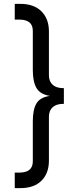

<svg xmlns="http://www.w3.org/2000/svg" viewBox="-20 -823 408 989"><path d="M306 -369H309V-288H306Q270 -288 251 -270.5Q232 -253 232 -221V4Q232 70 193.5 108Q155 146 85 146H56V66H80Q149 66 149 8V-198Q149 -259 168 -290.5Q187 -322 237 -329Q187 -337 168 -369.5Q149 -402 149 -463V-664Q149 -722 80 -722H56V-803H85Q155 -803 193.5 -764.5Q232 -726 232 -661V-436Q232 -404 251 -386.5Q270 -369 306 -369Z"/></svg>

Font: Khand Medium
Style: Regular
Weight: 500
Designer: Devanagari: Sanchit Sawaria, Jyotish Sonowal; Latin: Satya Rajpurohit
Foundry: Indian Type Foundry
Version: Version 1.100;PS 1.0;hotconv 1.0.78;makeotf.lib2.5.61930; tt